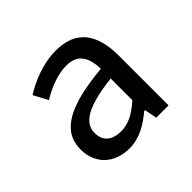

<svg xmlns="http://www.w3.org/2000/svg" viewBox="-105 -919 596 596"><g transform="rotate(-45 193.0 -620.5)"><path d="M152 -432C198 -432 235 -456 266 -482H270L278 -441H332V-660C332 -754 294 -809 205 -809C147 -809 92 -785 56 -762L81 -715C111 -734 155 -753 195 -753C247 -753 262 -718 264 -670C110 -656 42 -616 42 -537C42 -474 86 -432 152 -432ZM172 -488C134 -488 109 -505 109 -543C109 -585 149 -614 264 -627V-532C231 -502 202 -488 172 -488Z"/></g></svg>

Font: ChiuKong Gothic CL
Style: Regular
Weight: 400
Designer: Ryoko NISHIZUKA 西塚涼子 (kana, bopomofo & ideographs); Paul D. Hunt (Latin, Greek & Cyrillic); Sandoll Communications 산돌커뮤니
Foundry: Adobe
Version: Version 1.300